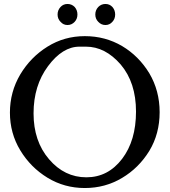

<svg xmlns="http://www.w3.org/2000/svg" viewBox="-20 -927 854 967"><path d="M460 -854Q460 -832 475 -817Q490 -801 511 -801Q532 -801 546 -817Q560 -832 560 -854Q560 -876 546 -892Q532 -907 511 -907Q490 -907 475 -892Q460 -876 460 -854ZM270 -854Q270 -832 285 -817Q299 -801 320 -801Q341 -801 356 -817Q370 -832 370 -854Q370 -876 356 -892Q341 -907 320 -907Q299 -907 285 -892Q270 -876 270 -854ZM413 -692Q510 -692 588 -602Q665 -511 665 -365Q665 -219 595 -127Q524 -34 415 -34Q305 -34 227 -125Q149 -216 149 -356Q149 -496 222 -594Q295 -692 380 -692ZM82 -170Q134 -84 219 -32Q304 20 407 20Q510 20 595 -31Q679 -81 732 -167Q784 -253 784 -362Q784 -470 732 -558Q679 -645 595 -695Q510 -745 407 -745Q304 -745 219 -692Q134 -639 82 -552Q30 -464 30 -360Q30 -256 82 -170Z"/></svg>

Font: Sawarabi Mincho
Style: Regular
Weight: 400
Version: Version 1.082; ttfautohint (v1.8.4.7-5d5b)